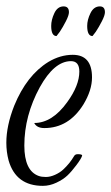

<svg xmlns="http://www.w3.org/2000/svg" viewBox="-20 -561 351 606"><path d="M158.4 -447.2Q141.6 -447.2 141.6 -479.2Q141.6 -498.4 151.6 -519.6Q161.6 -540.8 180.8 -540.8Q197.6 -540.8 197.6 -522.4Q197.6 -512.8 188 -494Q178.4 -475.2 168.8 -460.8ZM272 -447.2Q255.2 -447.2 255.2 -479.2Q255.2 -498.4 265.6 -519.6Q276 -540.8 295.2 -540.8Q311.2 -540.8 311.2 -522.4Q311.2 -512.8 301.6 -494Q292 -475.2 282.4 -460.8ZM209.6 -388Q270.4 -388 270.4 -316.8Q270.4 -276 243.2 -231.2Q196.8 -156.8 120 -156.8Q108 -156.8 100 -160.8Q92 -164.8 88 -172.8Q144.8 -172.8 192 -238.4Q230.4 -291.2 230.4 -335.2Q230.4 -368 204 -368Q151.2 -368 105.6 -285.6Q56.8 -196 56.8 -101.6Q56.8 -21.6 102.4 -5.6Q111.2 -2.4 124.8 -2.4Q138.4 -2.4 153.6 -9.2Q168.8 -16 179.2 -25.6Q200 -44.8 213.6 -68Q216.8 -74.4 225.6 -74.4Q240 -74.4 239.2 -69.6Q236.8 -60.8 221.2 -40Q205.6 -19.2 192.4 -6.8Q179.2 5.6 158 15.6Q136.8 25.6 115.2 25.6Q30.4 25.6 7.2 -54.4Q0 -81.6 0 -110.4Q0 -164 24.8 -227.2Q64 -323.2 132.8 -365.6Q170.4 -388 209.6 -388Z"/></svg>

Font: Euphoria Script
Style: Regular
Weight: 400
Designer: Sabrina Mariela Lopez
Foundry: Sabrina Mariela Lopez
Version: Version 1.002